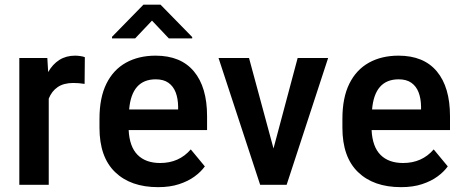

<svg xmlns="http://www.w3.org/2000/svg" viewBox="-20 -770 1929 800"><path d="M293 -538.1Q302.7 -538.1 314.7 -536.4Q326.7 -534.7 333.5 -531.7L332.5 -420.4Q308.6 -424.3 285.6 -424.3Q245.6 -424.3 220.5 -407.2Q195.3 -390.1 183.1 -358.9V0H60.5V-528.3H177.2L180.7 -469.7Q199.2 -502.4 227.3 -520.3Q255.4 -538.1 293 -538.1Z M613.3 -684.1 543 -609.9H446.8V-616.7L577.6 -750.5H648.9L780.8 -615.7V-609.9H683.6ZM842.8 -286.1V-228H516.1Q519.5 -158.7 553.2 -124.8Q586.9 -90.8 647.5 -90.8Q726.1 -90.8 774.9 -147.5L833.5 -76.7Q817.4 -54.2 790.8 -34.7Q764.2 -15.1 726.3 -2.7Q688.5 9.8 638.7 9.8Q524.4 9.8 459.5 -53Q394.5 -115.7 394.5 -237.8V-274.9Q394.5 -362.8 423.3 -421.1Q452.1 -479.5 504.9 -508.8Q557.6 -538.1 628.4 -538.1Q733.4 -538.1 788.1 -472.4Q842.8 -406.7 842.8 -286.1ZM722.2 -314V-326.2Q721.7 -359.9 711.9 -385.3Q702.1 -410.6 681.9 -425Q661.6 -439.5 628.9 -439.5Q528.8 -439.5 518.1 -314Z M1220.2 -528.3H1347.2L1174.3 0H1064L890.6 -528.3H1017.6L1119.6 -151.4Z M1855 -286.1V-228H1528.3Q1531.7 -158.7 1565.4 -124.8Q1599.1 -90.8 1659.7 -90.8Q1738.3 -90.8 1787.1 -147.5L1845.7 -76.7Q1829.6 -54.2 1803 -34.7Q1776.4 -15.1 1738.5 -2.7Q1700.7 9.8 1650.9 9.8Q1536.6 9.8 1471.7 -53Q1406.7 -115.7 1406.7 -237.8V-274.9Q1406.7 -362.8 1435.5 -421.1Q1464.4 -479.5 1517.1 -508.8Q1569.8 -538.1 1640.6 -538.1Q1745.6 -538.1 1800.3 -472.4Q1855 -406.7 1855 -286.1ZM1734.4 -314V-326.2Q1733.9 -359.9 1724.1 -385.3Q1714.4 -410.6 1694.1 -425Q1673.8 -439.5 1641.1 -439.5Q1541 -439.5 1530.3 -314Z"/></svg>

Font: Robert Sans
Style: Bold
Weight: 700
Designer: Christian Robertson (extended by Adam Twardoch)
Foundry: Google
Version: Version 12.135;April 2, 2019;FontCreator 11.5.0.2425 64-bit;